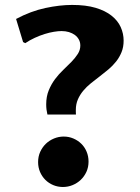

<svg xmlns="http://www.w3.org/2000/svg" viewBox="-20 -745 565 775"><path d="M228.5 -619.6Q215.3 -619.6 197.5 -616.7Q179.7 -613.8 160.2 -607.7Q140.6 -601.6 120.4 -592.3Q100.1 -583 82 -570.8L73.2 -575.2L44.9 -668.5Q104.5 -700.2 162.8 -712.6Q221.2 -725.1 271 -725.1Q326.7 -725.1 366 -713.4Q405.3 -701.7 430.4 -681.6Q455.6 -661.6 467.3 -635.5Q479 -609.4 479 -581.1Q479 -555.2 470.7 -534.7Q462.4 -514.2 449 -497.1Q435.5 -480 418.2 -465.3Q400.9 -450.7 382.6 -436.8Q364.3 -422.9 346.9 -408.9Q329.6 -395 316.2 -378.9Q302.7 -362.8 294.4 -343.8Q286.1 -324.7 286.1 -301.3Q286.1 -296.9 286.1 -292Q286.1 -287.1 286.6 -282.7H171.4Q168.9 -293.5 167.7 -303Q166.5 -312.5 166.5 -323.7Q166.5 -355.5 176.8 -380.4Q187 -405.3 202.1 -425.5Q217.3 -445.8 235.4 -462.9Q253.4 -480 268.6 -495.6Q283.7 -511.2 293.9 -527.1Q304.2 -543 304.2 -561Q304.2 -574.7 298.3 -585.4Q292.5 -596.2 282.2 -603.8Q272 -611.3 258.3 -615.5Q244.6 -619.6 228.5 -619.6ZM233.9 9.8Q213.4 9.8 195.1 2.2Q176.8 -5.4 163.1 -19Q149.4 -32.7 141.6 -51Q133.8 -69.3 133.8 -90.8Q133.8 -113.3 142.3 -132.1Q150.9 -150.9 165 -164.6Q179.2 -178.2 198 -186Q216.8 -193.8 237.3 -193.8Q257.8 -193.8 276.1 -186Q294.4 -178.2 308.1 -164.8Q321.8 -151.4 329.6 -132.8Q337.4 -114.3 337.4 -92.8Q337.4 -70.3 328.9 -51.5Q320.3 -32.7 305.9 -19Q291.5 -5.4 272.9 2.2Q254.4 9.8 233.9 9.8Z"/></svg>

Font: Proza Libre
Style: Bold
Weight: 700
Designer: Jasper de Waard
Foundry: Jasper de Waard
Version: Version 1.000; ttfautohint (v1.4.1.8-43bc)